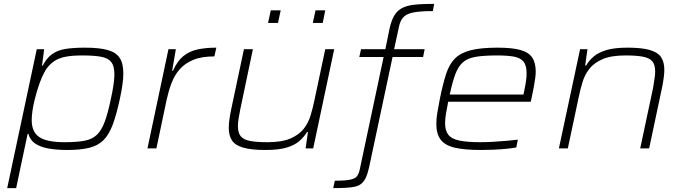

<svg xmlns="http://www.w3.org/2000/svg" viewBox="-20 -763 3526 987"><path d="M17 204 169 -510H207L196 -426H200Q219 -464 247.5 -484.5Q276 -505 317 -511.5Q358 -518 416 -518Q488 -518 531.5 -506.5Q575 -495 594.5 -466.5Q614 -438 614 -386Q614 -361 609.5 -328Q605 -295 596 -254Q579 -175 560 -123.5Q541 -72 513 -43.5Q485 -15 440 -3.5Q395 8 327 8Q269 8 227 0Q185 -8 159.5 -26Q134 -44 126 -75H122L63 204ZM312 -32Q375 -32 414.5 -39.5Q454 -47 478 -70Q502 -93 518.5 -137.5Q535 -182 550 -255Q559 -295 563.5 -326.5Q568 -358 568 -381Q568 -423 552.5 -443.5Q537 -464 501 -471Q465 -478 403 -478Q350 -478 315.5 -471Q281 -464 258.5 -448.5Q236 -433 217 -407Q206 -389 195 -364Q184 -339 175 -310Q166 -281 158.5 -251.5Q151 -222 147 -194.5Q143 -167 143 -146Q143 -84 182.5 -58Q222 -32 312 -32Z M738 0 846 -510H884L865 -399H869Q891 -449 922.5 -474.5Q954 -500 996.5 -509Q1039 -518 1092 -518L1082 -473Q1016 -473 973 -455Q930 -437 903.5 -406.5Q877 -376 862 -336.5Q847 -297 837 -252L784 0Z M1345 8Q1272 8 1230.5 -4Q1189 -16 1172.5 -41Q1156 -66 1156 -106Q1156 -124 1159 -146.5Q1162 -169 1167 -194L1234 -510H1280L1215 -200Q1210 -175 1206.5 -153.5Q1203 -132 1203 -115Q1203 -80 1217.5 -62.5Q1232 -45 1265.5 -38.5Q1299 -32 1355 -32Q1429 -32 1473 -51Q1517 -70 1541 -100.5Q1565 -131 1576.5 -169Q1588 -207 1596 -246L1652 -510H1698L1590 0H1551L1563 -84H1558Q1543 -59 1519 -38Q1495 -17 1454.5 -4.5Q1414 8 1345 8ZM1588 -645 1602 -710H1652L1639 -645ZM1358 -645 1372 -710H1423L1409 -645Z M1693 204 1701 166Q1755 166 1780.5 160.5Q1806 155 1815 143Q1824 131 1829 110L1952 -470H1827L1836 -510H1961L1983 -618Q1991 -652 2002.5 -675Q2014 -698 2031.5 -711.5Q2049 -725 2074 -732Q2099 -739 2133.5 -741Q2168 -743 2212 -743L2205 -706Q2143 -706 2107.5 -699.5Q2072 -693 2055 -676Q2038 -659 2031 -626L2006 -510H2163L2155 -470H1998L1877 99Q1870 130 1861 149.5Q1852 169 1838.5 180.5Q1825 192 1805 196.5Q1785 201 1757 202.5Q1729 204 1693 204Z M2453 8Q2367 8 2317 -4Q2267 -16 2245 -45.5Q2223 -75 2223 -126Q2223 -152 2228 -183Q2233 -214 2241 -254Q2256 -329 2272.5 -380.5Q2289 -432 2318 -461.5Q2347 -491 2399 -504.5Q2451 -518 2537 -518Q2613 -518 2655.5 -506Q2698 -494 2716 -467Q2734 -440 2734 -394Q2734 -381 2731.5 -361.5Q2729 -342 2724 -315.5Q2719 -289 2712 -256L2708 -240H2284Q2277 -206 2272.5 -178.5Q2268 -151 2268 -129Q2268 -92 2284.5 -70.5Q2301 -49 2341 -40.5Q2381 -32 2448 -32Q2479 -32 2513.5 -34Q2548 -36 2582.5 -39Q2617 -42 2642 -45L2634 -5Q2613 -1 2582.5 2Q2552 5 2518.5 6.5Q2485 8 2453 8ZM2292 -277H2671L2675 -297Q2682 -330 2684.5 -349.5Q2687 -369 2687 -387Q2687 -427 2671 -446.5Q2655 -466 2621.5 -472Q2588 -478 2536 -478Q2468 -478 2426 -471Q2384 -464 2360 -443Q2336 -422 2321 -382.5Q2306 -343 2292 -277Z M2853 0 2962 -510H3000L2988 -426H2993Q3008 -452 3032 -472.5Q3056 -493 3097 -505.5Q3138 -518 3206 -518Q3279 -518 3320.5 -506Q3362 -494 3378.5 -469Q3395 -444 3395 -404Q3395 -387 3392 -364Q3389 -341 3384 -316L3317 0H3271L3337 -310Q3341 -335 3344.5 -357Q3348 -379 3348 -395Q3348 -430 3333.5 -447.5Q3319 -465 3285.5 -471.5Q3252 -478 3196 -478Q3122 -478 3078 -459Q3034 -440 3010 -409.5Q2986 -379 2974.5 -341Q2963 -303 2955 -264L2899 0Z"/></svg>

Font: Saira Expanded ExtraLight
Style: Italic
Weight: 250
Width: 7
Italic angle: -12°
Designer: Hector Gatti with collaboration of the Omnibus-Type team
Foundry: Omnibus-Type
Version: Version 1.101